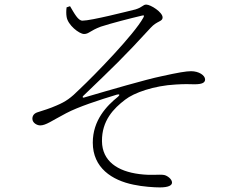

<svg xmlns="http://www.w3.org/2000/svg" viewBox="-20 -774 1040 836"><path d="M339 -684C377 -684 537 -725 570 -733C602 -743 602 -754 617 -754C636 -754 688 -721 688 -698C688 -679 664 -684 636 -653C517 -523 473 -482 342 -356C338 -352 340 -348 345 -349C458 -382 615 -428 683 -442C755 -458 791 -464 812 -464C846 -464 873 -446 873 -428C873 -415 862 -407 827 -407C807 -407 789 -409 745 -406C650 -401 563 -370 525 -340C475 -302 423 -249 424 -159C425 -73 491 -28 587 -16C640 -9 673 -16 695 -12C709 -9 729 6 729 21C729 33 714 42 676 42C652 42 602 39 561 30C468 11 384 -43 384 -153C384 -250 444 -313 494 -353C503 -361 501 -365 489 -362C410 -338 321 -309 268 -281C205 -248 180 -228 155 -228C141 -228 121 -239 121 -257C121 -270 128 -280 143 -285C168 -293 198 -302 227 -315C267 -332 288 -347 327 -386C393 -448 564 -624 604 -697C610 -708 606 -708 598 -706C543 -693 469 -674 419 -658C371 -640 367 -626 346 -626C325 -626 275 -665 270 -701C268 -712 268 -729 270 -742L285 -747C304 -715 320 -684 339 -684Z"/></svg>

Font: Noto Serif TC ExtraLight
Style: Regular
Weight: 200
Designer: Ryoko NISHIZUKA 西塚涼子 (kana & ideographs); Frank Grießhammer (Latin, Greek & Cyrillic); Wenlong ZHANG 张文龙 (bopomofo); San
Foundry: Adobe
Version: Version 2.001;hotconv 1.1.0;makeotfexe 2.6.0